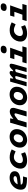

<svg xmlns="http://www.w3.org/2000/svg" viewBox="2359 -3150 806 5564"><g transform="rotate(-90 2762.0 -368.0)"><path d="M431.2 -103 397.9 13.2Q310.1 13.2 248.8 6.1Q187.5 -1 147.9 -14.6Q108.4 -28.3 86.2 -52Q64 -75.7 55.4 -104.2Q46.9 -132.8 46.9 -174.8Q46.9 -219.2 63 -264.9Q79.1 -310.5 110.1 -351.1Q141.1 -391.6 182.4 -423.3Q223.6 -455.1 277.8 -473.6Q332 -492.2 390.1 -492.2Q482.4 -492.2 532.2 -453.6Q582 -415 582 -348.1Q582 -274.9 526.1 -233.6Q470.2 -192.4 346.2 -182.1L192.9 -168.9Q194.8 -151.4 202.6 -140.4Q210.4 -129.4 225.1 -121.6Q239.7 -113.8 268.6 -109.9Q297.4 -106 334.5 -104.5Q371.6 -103 431.2 -103ZM372.1 -378.9Q317.4 -378.9 269.8 -345.2Q222.2 -311.5 202.1 -258.8L346.2 -274.9Q397.9 -280.8 418.9 -294.7Q439.9 -308.6 439.9 -333Q439.9 -354 422.1 -366.5Q404.3 -378.9 372.1 -378.9Z M990.7 -368.2Q919.9 -368.2 870.6 -318.8Q844.7 -293 830.8 -259.8Q816.9 -226.6 816.9 -192.9Q816.9 -152.3 841.6 -130.1Q866.2 -107.9 907.7 -107.9Q944.3 -107.9 984.4 -118.7Q1024.4 -129.4 1090.8 -158.2L1132.8 -45.9Q1021 14.2 888.7 14.2Q778.3 14.2 717.5 -36.9Q656.7 -87.9 656.7 -178.2Q656.7 -237.3 680.7 -295.2Q704.6 -353 748.5 -397Q841.8 -490.2 979 -490.2Q1042 -490.2 1095.2 -478Q1148.4 -465.8 1213.9 -432.1L1157.7 -318.8Q1096.7 -347.7 1061.3 -357.9Q1025.9 -368.2 990.7 -368.2Z M1583.5 -492.2Q1680.2 -492.2 1741.5 -435.8Q1802.7 -379.4 1802.7 -286.1Q1802.7 -222.2 1777.6 -165.5Q1752.4 -108.9 1709.5 -69.6Q1666.5 -30.3 1608.2 -7.6Q1549.8 15.1 1485.4 15.1Q1388.7 15.1 1327.6 -41.3Q1266.6 -97.7 1266.6 -190.9Q1266.6 -276.4 1309.6 -345.9Q1352.5 -415.5 1424.8 -453.9Q1497.1 -492.2 1583.5 -492.2ZM1511.7 -104Q1551.3 -104 1584 -129.2Q1616.7 -154.3 1634.5 -193.8Q1652.3 -233.4 1652.3 -276.9Q1652.3 -320.8 1626.7 -346.9Q1601.1 -373 1557.6 -373Q1498 -373 1457.3 -320.3Q1416.5 -267.6 1416.5 -200.2Q1416.5 -156.7 1442.4 -130.4Q1468.3 -104 1511.7 -104Z M2114.3 -477.1 2096.2 -383.8Q2178.2 -445.8 2222.7 -466.8Q2267.1 -487.8 2312.5 -487.8Q2364.7 -487.8 2391.6 -462.9Q2418.5 -438 2418.5 -391.1Q2418.5 -363.3 2408.2 -327.1L2314.5 0H2169.4L2255.4 -299.8Q2259.3 -311.5 2259.3 -324.2Q2259.3 -351.1 2233.4 -351.1Q2212.9 -351.1 2180.7 -332Q2148.4 -313 2067.4 -248L1996.1 0H1851.1L1988.3 -477.1Z M2811 -492.2Q2907.7 -492.2 2969 -435.8Q3030.3 -379.4 3030.3 -286.1Q3030.3 -222.2 3005.1 -165.5Q2980 -108.9 2937 -69.6Q2894 -30.3 2835.7 -7.6Q2777.3 15.1 2712.9 15.1Q2616.2 15.1 2555.2 -41.3Q2494.1 -97.7 2494.1 -190.9Q2494.1 -276.4 2537.1 -345.9Q2580.1 -415.5 2652.3 -453.9Q2724.6 -492.2 2811 -492.2ZM2739.3 -104Q2778.8 -104 2811.5 -129.2Q2844.2 -154.3 2862.1 -193.8Q2879.9 -233.4 2879.9 -276.9Q2879.9 -320.8 2854.2 -346.9Q2828.6 -373 2785.2 -373Q2725.6 -373 2684.8 -320.3Q2644 -267.6 2644 -200.2Q2644 -156.7 2669.9 -130.4Q2695.8 -104 2739.3 -104Z M3277.8 -477.1 3264.6 -391.1H3285.6Q3348.6 -453.1 3378.7 -472.7Q3408.7 -492.2 3435.1 -492.2Q3461.4 -492.2 3474.1 -481Q3486.8 -469.7 3486.8 -444.8Q3486.8 -427.7 3477.1 -391.1H3502Q3560.1 -453.6 3587.9 -472.9Q3615.7 -492.2 3642.1 -492.2Q3670.9 -492.2 3684.3 -480.2Q3697.8 -468.3 3697.8 -442.9Q3697.8 -419.4 3687 -378.9L3577.6 0H3455.1L3535.6 -282.2Q3540 -296.9 3540 -307.1Q3540 -331.1 3514.6 -331.1Q3493.7 -331.1 3456.1 -308.1L3367.7 0H3253.9L3335 -282.2Q3338.9 -295.4 3338.9 -308.1Q3338.9 -331.1 3314.9 -331.1Q3289.1 -331.1 3252.9 -307.1L3165 0H3042L3178.7 -477.1Z M4093.8 -578.1Q4048.3 -578.1 4023.4 -596.2Q3998.5 -614.3 3998.5 -648.9Q3998.5 -691.9 4029.5 -721.4Q4060.5 -751 4123.5 -751Q4169.9 -751 4194.3 -732.9Q4218.8 -714.8 4218.8 -680.2Q4218.8 -633.3 4186.8 -605.7Q4154.8 -578.1 4093.8 -578.1ZM3742.7 -122.1H3890.6L3973.6 -355H3829.6L3864.7 -477.1H4161.6L4035.6 -122.1H4201.7L4166.5 0H3707.5Z M4673.3 -368.2Q4602.5 -368.2 4553.2 -318.8Q4527.3 -293 4513.4 -259.8Q4499.5 -226.6 4499.5 -192.9Q4499.5 -152.3 4524.2 -130.1Q4548.8 -107.9 4590.3 -107.9Q4627 -107.9 4667 -118.7Q4707 -129.4 4773.4 -158.2L4815.4 -45.9Q4703.6 14.2 4571.3 14.2Q4460.9 14.2 4400.1 -36.9Q4339.4 -87.9 4339.4 -178.2Q4339.4 -237.3 4363.3 -295.2Q4387.2 -353 4431.2 -397Q4524.4 -490.2 4661.6 -490.2Q4724.6 -490.2 4777.8 -478Q4831.1 -465.8 4896.5 -432.1L4840.3 -318.8Q4779.3 -347.7 4743.9 -357.9Q4708.5 -368.2 4673.3 -368.2Z M5321.3 -578.1Q5275.9 -578.1 5251 -596.2Q5226.1 -614.3 5226.1 -648.9Q5226.1 -691.9 5257.1 -721.4Q5288.1 -751 5351.1 -751Q5397.5 -751 5421.9 -732.9Q5446.3 -714.8 5446.3 -680.2Q5446.3 -633.3 5414.3 -605.7Q5382.3 -578.1 5321.3 -578.1ZM4970.2 -122.1H5118.2L5201.2 -355H5057.1L5092.3 -477.1H5389.2L5263.2 -122.1H5429.2L5394 0H4935.1Z"/></g></svg>

Font: IntelOne Mono Bold
Style: Italic
Weight: 700
Italic angle: -16°
Designer: Fred Shallcrass
Foundry: Frere-Jones Type LLC
Version: Version 1.200;hotconv 1.1.0;makeotfexe 2.6.0;FJTRelease1.2